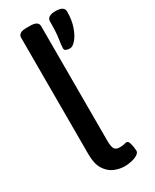

<svg xmlns="http://www.w3.org/2000/svg" viewBox="-197 -805 695 863"><g transform="rotate(-30 150.5 -373.0)"><path d="M179 7Q151 7 124.5 -4.5Q98 -16 80.5 -44Q63 -72 63 -122V-727Q63 -739 73 -746Q83 -753 108 -753H122Q147 -753 157 -746Q167 -739 167 -727V-134Q167 -102 174 -90Q181 -78 201 -78Q217 -78 225 -80.5Q233 -83 238 -83Q246 -83 250 -72Q254 -61 256 -47.5Q258 -34 258 -28Q258 -17 245 -9Q232 -1 213.5 3Q195 7 179 7ZM230 -575Q221 -575 211.5 -578Q202 -581 202 -591Q202 -606 207 -637Q212 -668 212 -725Q212 -753 257 -753Q301 -753 301 -725Q301 -681 289 -647Q277 -613 260.5 -594Q244 -575 230 -575Z"/></g></svg>

Font: Asap Condensed Medium
Style: Regular
Weight: 500
Width: 3
Designer: Pablo Cosgaya
Foundry: Omnibus-Type
Version: Version 3.001; ttfautohint (v1.8.4.7-5d5b)